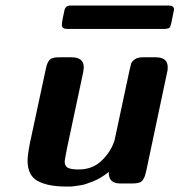

<svg xmlns="http://www.w3.org/2000/svg" viewBox="-20 -666 652 697"><path d="M80.1 -83Q80.1 -103 88.9 -147.9L147 -418.9Q151.9 -440.9 160.9 -449.5Q169.9 -458 193.8 -458H240.2Q284.2 -458 284.2 -420.9Q284.2 -417 282.2 -404.8L223.1 -127Q215.3 -86.9 214.8 -80.1Q214.8 -63 226.3 -56.9Q237.8 -50.8 266.1 -50.8Q316.9 -50.8 350.3 -84Q383.8 -117.2 396 -157.2L450.2 -411.1Q454.1 -428.2 456.1 -435.1Q458 -441.9 468.5 -450Q479 -458 498 -458H545.9Q588.9 -458 588.9 -421.9Q588.9 -409.7 585.9 -399.9L511.2 -46.9Q508.3 -33.7 506.1 -27.3Q503.9 -21 499 -13.4Q494.1 -5.9 485.1 -2.9Q476.1 0 461.9 0H416Q373 0 375 -42Q359.9 -29.8 345 -21Q330.1 -12.2 315.4 -6.6Q300.8 -1 290.3 2.4Q279.8 5.9 266.8 7.3Q253.9 8.8 248.5 10Q243.2 11.2 231.9 11.2H220.2Q154.3 11.2 117.2 -8.8Q80.1 -28.8 80.1 -83ZM204.6 -575.2Q204.6 -588.4 213.9 -628.4Q217.8 -646.5 237.8 -646H591.8Q611.8 -646 611.8 -631.3Q611.8 -631.3 601.6 -581.1Q598.6 -567.9 594.7 -564.9Q590.8 -562 579.6 -561H223.6Q204.6 -561 204.6 -575.2Z"/></svg>

Font: CMU Sans Serif
Style: BoldOblique
Weight: 700
Italic angle: -12°
Version: Version 0.7.0